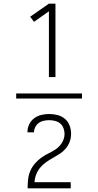

<svg xmlns="http://www.w3.org/2000/svg" viewBox="-20 -868 540 1056"><path d="M69 -326V-354H431V-326ZM249 -444V-806L167 -748L146 -776L249 -848H285V-444ZM132 168V167Q132 143 134.5 119Q137 95 146.5 72.5Q156 50 172 31.5Q188 13 207.5 -1Q227 -15 249 -25.5Q271 -36 290.5 -50Q310 -64 322.5 -86Q335 -108 335 -132Q335 -148 329 -163.5Q323 -179 311 -189Q299 -199 283 -203Q267 -207 251 -207Q236 -207 221 -204Q206 -201 194 -192.5Q182 -184 174.5 -170Q167 -156 167 -141V-140H131V-142Q131 -164 140.5 -184Q150 -204 168 -217.5Q186 -231 207.5 -236Q229 -241 251 -241Q274 -241 297 -235Q320 -229 337.5 -214Q355 -199 363 -177Q371 -155 371 -132Q371 -110 363.5 -89Q356 -68 341.5 -51Q327 -34 308.5 -22Q290 -10 271 0.5Q252 11 233.5 24Q215 37 201 54Q187 71 179 91.5Q171 112 170 134H369V168Z"/></svg>

Font: Iosevka Curly Extralight
Style: Regular
Weight: 200
Monospace: yes
Designer: Belleve Invis
Foundry: Belleve Invis
Version: Version 22.1.2; ttfautohint (v1.8.4)